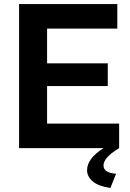

<svg xmlns="http://www.w3.org/2000/svg" viewBox="-20 -730 642 946"><path d="M567 -121V0Q490 46 490 85Q490 122 552 126L524 196Q466 188 437.5 164Q409 140 409 109Q409 51 490 0H74V-710H558V-589H212V-418H511V-306H212V-121Z"/></svg>

Font: IngvarSans
Style: Bold
Weight: 700
Version: Version 3.000